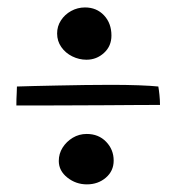

<svg xmlns="http://www.w3.org/2000/svg" viewBox="-20 -580 498 516"><path d="M212.5 -419.5Q192.5 -419.5 174.2 -428.5Q156 -437.5 144.8 -453.5Q133.5 -469.5 133.5 -490Q133.5 -509.5 143.8 -525.2Q154 -541 171.2 -550.5Q188.5 -560 208.5 -560Q239.5 -560 259.5 -538.8Q279.5 -517.5 279.5 -484.5Q279.5 -456 259.5 -437.8Q239.5 -419.5 212.5 -419.5ZM213.5 -84.5Q184 -84.5 161 -102.8Q138 -121 138 -147.5Q138 -167 148.2 -183.2Q158.5 -199.5 175.5 -209.8Q192.5 -220 213 -220Q245 -220 265.2 -199Q285.5 -178 285.5 -148.5Q285.5 -120.5 264.5 -102.5Q243.5 -84.5 213.5 -84.5ZM24 -296.5Q24 -304.5 24.2 -313.8Q24.5 -323 25 -331.8Q25.5 -340.5 25.5 -347.5Q42.5 -348 71.2 -348.8Q100 -349.5 135.2 -350.2Q170.5 -351 208 -351.5Q245.5 -352 279 -352Q318.5 -352 352.8 -350.8Q387 -349.5 405.5 -347.5Q407 -339.5 408.5 -325Q410 -310.5 410 -298Q390.5 -298 351.2 -297.8Q312 -297.5 264.2 -297.2Q216.5 -297 169 -296.8Q121.5 -296.5 82.8 -296.5Q44 -296.5 24 -296.5Z"/></svg>

Font: Grandstander Thin Light
Style: Regular
Weight: 300
Version: Version 1.200